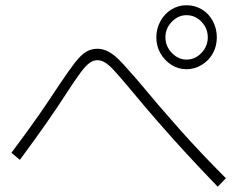

<svg xmlns="http://www.w3.org/2000/svg" viewBox="-20 -831 920 730"><path d="M574.4 -688.9Q574.4 -722.2 590 -750.6Q605.6 -778.9 631.7 -795Q657.8 -811.1 688.9 -811.1Q721.1 -811.1 747.8 -795Q774.4 -778.9 789.4 -750.6Q804.4 -722.2 804.4 -688.9Q804.4 -655.6 789.4 -628.3Q774.4 -601.1 747.2 -584.4Q720 -567.8 688.9 -567.8Q657.8 -567.8 631.7 -584.4Q605.6 -601.1 590 -628.3Q574.4 -655.6 574.4 -688.9ZM770 -688.9Q770 -723.3 746.1 -748.3Q722.2 -773.3 688.9 -773.3Q657.8 -773.3 633.3 -748.3Q608.9 -723.3 608.9 -688.9Q608.9 -655.6 633.3 -630Q657.8 -604.4 688.9 -604.4Q722.2 -604.4 746.1 -630Q770 -655.6 770 -688.9ZM807.8 -121.1Q743.3 -187.8 686.7 -249.4Q630 -311.1 577.8 -371.1Q525.6 -431.1 473.3 -494.4Q436.7 -537.8 415.6 -561.1Q394.4 -584.4 379.4 -593.3Q364.4 -602.2 350 -602.2Q335.6 -602.2 321.1 -592.2Q306.7 -582.2 286.7 -555.6Q266.7 -528.9 232.2 -475.6Q200 -425.6 157.8 -365Q115.6 -304.4 55.6 -223.3L23.3 -250Q84.4 -331.1 127.2 -392.8Q170 -454.4 203.3 -505.6Q241.1 -562.2 264.4 -592.2Q287.8 -622.2 307.2 -633.9Q326.7 -645.6 350 -645.6Q365.6 -645.6 380.6 -640Q395.6 -634.4 412.2 -621.7Q428.9 -608.9 450 -585.6Q471.1 -562.2 502.2 -526.7Q583.3 -428.9 663.3 -338.9Q743.3 -248.9 838.9 -153.3Z"/></svg>

Font: Paperlogy 2 ExtraLight
Style: Regular
Weight: 250
Designer: redesigned by Lee Juim, glyphs from Gmarket Sans & Montserrat
Foundry: PT&
Version: Version 1.001